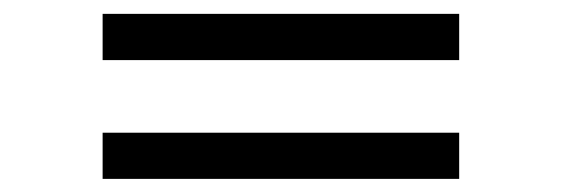

<svg xmlns="http://www.w3.org/2000/svg" viewBox="-20 -416 831 284"><path d="M659.2 -151.4H131.8V-219.7H659.2ZM659.2 -327.1H131.8V-395.5H659.2Z"/></svg>

Font: Squarish Sans CT
Style: RegularSC
Weight: 400
Version: Version 0.9